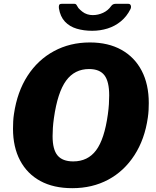

<svg xmlns="http://www.w3.org/2000/svg" viewBox="-20 -974 817 1004"><path d="M358 10Q260 10 191 -27.5Q122 -65 85 -135Q48 -205 48 -301Q48 -319 49 -339Q50 -359 53 -378Q70 -494 124 -577.5Q178 -661 262 -706.5Q346 -752 450 -752Q546 -752 615 -713.5Q684 -675 721 -604Q758 -533 758 -435Q758 -418 757 -398.5Q756 -379 753 -359Q737 -246 683 -162.5Q629 -79 546 -34.5Q463 10 358 10ZM363 -130Q439 -130 482.5 -188Q526 -246 544 -376Q548 -405 549.5 -429.5Q551 -454 551 -475Q551 -548 526 -580.5Q501 -613 446 -613Q370 -613 325.5 -552Q281 -491 262 -357Q258 -329 256.5 -305.5Q255 -282 255 -262Q255 -192 281 -161Q307 -130 363 -130ZM651 -954Q661 -954 664 -945Q667 -936 662 -926Q643 -888 612 -862.5Q581 -837 542.5 -825Q504 -813 462 -813Q418 -813 381 -824Q344 -835 319.5 -861Q295 -887 288 -931Q287 -940 289 -947Q291 -954 303 -954H369Q377 -954 380.5 -947.5Q384 -941 390 -932Q399 -922 410.5 -913Q422 -904 436 -899.5Q450 -895 465 -895Q493 -895 519 -907Q545 -919 561 -942Q566 -949 572 -951.5Q578 -954 584 -954H651Z"/></svg>

Font: Libre Franklin Thin ExtraBold
Style: Italic
Weight: 800
Italic angle: -8°
Version: Version 2.000